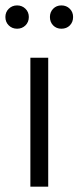

<svg xmlns="http://www.w3.org/2000/svg" viewBox="-28 -700 294 720"><path d="M152.8 -483.4V0H85.9V-483.4ZM36.1 -679.7Q54.7 -679.7 67.4 -667.2Q80.1 -654.8 80.1 -636.2Q80.1 -617.2 67.4 -604.7Q54.7 -592.3 36.1 -592.3Q17.6 -592.3 4.9 -604.7Q-7.8 -617.2 -7.8 -636.2Q-7.8 -654.8 4.9 -667.2Q17.6 -679.7 36.1 -679.7ZM202.1 -679.7Q221.2 -679.7 233.6 -667.2Q246.1 -654.8 246.1 -636.2Q246.1 -617.2 233.9 -604.7Q221.7 -592.3 202.1 -592.3Q183.6 -592.3 171.4 -604.7Q159.2 -617.2 159.2 -636.2Q159.2 -654.8 171.4 -667.2Q183.6 -679.7 202.1 -679.7Z"/></svg>

Font: Varta
Style: Light
Weight: 300
Designer: Joana Correia, Viktoriya Grabowska, Eben Sorkin
Foundry: Sorkin Type
Version: Version 1.002; ttfautohint (v1.3) -l 8 -r 24 -G 200 -x 12 -H